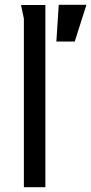

<svg xmlns="http://www.w3.org/2000/svg" viewBox="-20 -784 382 804"><path d="M170 -763V0H80V-706L68 -763ZM226 -764H342L293 -610H216Z"/></svg>

Font: Rosario Medium
Style: Regular
Weight: 500
Version: Version 1.201